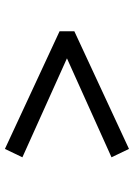

<svg xmlns="http://www.w3.org/2000/svg" viewBox="98 -729 544 780"><g transform="rotate(90 370.0 -339.0)"><path d="M585 -87 107 -309V-369L585 -591L619 -520L217 -339L619 -158Z"/></g></svg>

Font: Diplomata
Style: Regular
Weight: 400
Designer: Eduardo Rodriguez Tunni
Foundry: Eduardo Rodriguez Tunni
Version: Version 1.002; ttfautohint (v1.8.4.7-5d5b);gftools[0.9.23]